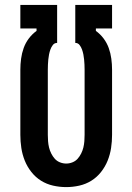

<svg xmlns="http://www.w3.org/2000/svg" viewBox="-20 -755 540 783"><path d="M250 8Q223 8 196.5 2Q170 -4 147.5 -18Q125 -32 108 -53.5Q91 -75 81 -100Q71 -125 67 -151.5Q63 -178 63 -205V-471Q63 -493 66 -515.5Q69 -538 76.5 -559Q84 -580 97.5 -598Q111 -616 129 -629V-639H63V-735H213V-580Q202 -580 195.5 -571.5Q189 -563 185.5 -553Q182 -543 180 -533Q178 -523 177 -512.5Q176 -502 175.5 -491.5Q175 -481 175 -471V-205Q175 -192 176 -179Q177 -166 180 -153.5Q183 -141 189 -129Q195 -117 203.5 -107.5Q212 -98 224.5 -93Q237 -88 250 -88Q263 -88 275.5 -93Q288 -98 296.5 -107.5Q305 -117 311 -129Q317 -141 320 -153.5Q323 -166 324 -179Q325 -192 325 -205V-471Q325 -481 324.5 -491.5Q324 -502 323 -512.5Q322 -523 320 -533Q318 -543 314.5 -553Q311 -563 304.5 -571.5Q298 -580 287 -580V-735H437V-639H371V-629Q389 -616 402.5 -598Q416 -580 423.5 -559Q431 -538 434 -515.5Q437 -493 437 -471V-205Q437 -178 433 -151.5Q429 -125 419 -100Q409 -75 392 -53.5Q375 -32 352.5 -18Q330 -4 303.5 2Q277 8 250 8Z"/></svg>

Font: Iosevka Gothic
Style: Bold
Weight: 700
Monospace: yes
Designer: Belleve Invis
Foundry: Belleve Invis
Version: Version 15.5.1; ttfautohint (v1.8.4)